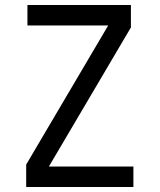

<svg xmlns="http://www.w3.org/2000/svg" viewBox="-20 -750 640 770"><path d="M85 0V-90L414 -648H90V-730H505V-640L176 -82H515V0Z"/></svg>

Font: JetBrains Mono NL
Style: Regular
Weight: 400
Monospace: yes
Designer: Philipp Nurullin, Konstantin Bulenkov
Foundry: JetBrains
Version: Version 2.305; ttfautohint (v1.8.4.7-5d5b)